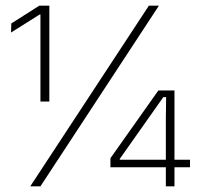

<svg xmlns="http://www.w3.org/2000/svg" viewBox="-20 -659 702 679"><path d="M123 -300V-607.5H120L19 -544L20 -576L119 -639H154.5V-300ZM87 0 506.5 -639H542L123 0ZM566.5 0V-241L567.5 -315.5H557.5L403.5 -97V-82.5L388.5 -94H652V-67.5H370.5V-99.5L540 -339H597V0Z"/></svg>

Font: Anek Tamil ExtraLight
Style: Regular
Weight: 250
Version: Version 1.003